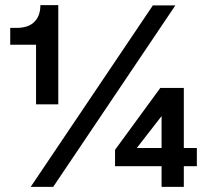

<svg xmlns="http://www.w3.org/2000/svg" viewBox="-20 -731 810 751"><path d="M121 -323V-556H20V-622H46Q91 -622 114.5 -645.5Q138 -669 138 -711H208V-323ZM100 0 578 -710H666L188 0ZM612 0V-81H430V-145L607 -387H699V-152H750V-81H699V0ZM515 -152H612V-277Z"/></svg>

Font: Geist SemBd
Style: Regular
Weight: 400
Designer: Basement.studio, Andrés Briganti, Mateo Zaragoza
Foundry: Basement.studio, Vercel, Andrés Briganti, Guido Ferreyra, Mateo Zaragoza
Version: Version 1.401